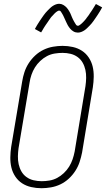

<svg xmlns="http://www.w3.org/2000/svg" viewBox="-20 -985 559 1013"><path d="M199 8Q171 8 144.5 2Q118 -4 96.5 -18Q75 -32 60.5 -54Q46 -76 40 -101.5Q34 -127 34.5 -155Q35 -183 39 -210L97 -555Q101 -580 109 -604.5Q117 -629 131.5 -651.5Q146 -674 166 -692.5Q186 -711 210 -722.5Q234 -734 260 -738.5Q286 -743 310 -743Q338 -743 364.5 -737Q391 -731 412.5 -717Q434 -703 448.5 -681Q463 -659 469 -633.5Q475 -608 474.5 -580Q474 -552 470 -525L413 -180Q408 -155 400 -130.5Q392 -106 377.5 -83.5Q363 -61 343 -42.5Q323 -24 299 -12.5Q275 -1 249 3.5Q223 8 199 8ZM200 -29Q220 -29 241 -32.5Q262 -36 281 -46Q300 -56 316.5 -71.5Q333 -87 344.5 -105.5Q356 -124 363 -144.5Q370 -165 374 -186L431 -531Q434 -552 434.5 -574Q435 -596 430.5 -616.5Q426 -637 416 -654.5Q406 -672 389.5 -684Q373 -696 352.5 -701Q332 -706 310 -706Q290 -706 268.5 -702.5Q247 -699 228 -689Q209 -679 192.5 -663.5Q176 -648 164.5 -629.5Q153 -611 146 -590.5Q139 -570 136 -549L78 -204Q75 -183 74.5 -161Q74 -139 78.5 -118.5Q83 -98 93 -80.5Q103 -63 119.5 -51Q136 -39 157 -34Q178 -29 200 -29ZM391 -813Q385 -813 379 -814.5Q373 -816 368 -819Q363 -822 358.5 -825.5Q354 -829 350.5 -833.5Q347 -838 343.5 -842.5Q340 -847 337.5 -852Q335 -857 332.5 -862Q330 -867 327.5 -872.5Q325 -878 322.5 -883.5Q320 -889 317.5 -894.5Q315 -900 312.5 -905Q310 -910 307 -914.5Q304 -919 301 -924Q298 -929 292 -929Q288 -929 284 -926.5Q280 -924 276.5 -921.5Q273 -919 269.5 -915.5Q266 -912 262 -907.5Q258 -903 256.5 -901.5Q255 -900 252.5 -897.5Q250 -895 248 -892Q246 -889 243.5 -885.5Q241 -882 238.5 -878.5Q236 -875 233.5 -871Q231 -867 228 -863Q225 -859 222 -854.5Q219 -850 216 -845.5Q213 -841 210 -836Q207 -831 204 -825.5Q201 -820 197 -814L164 -832Q170 -843 176 -853Q182 -863 188 -872Q194 -881 199.5 -889Q205 -897 210 -904Q215 -911 220 -917Q225 -923 230 -928Q235 -933 242.5 -940.5Q250 -948 257.5 -953Q265 -958 274 -961.5Q283 -965 292 -965Q298 -965 303.5 -963.5Q309 -962 314 -959Q319 -956 323.5 -952.5Q328 -949 332 -944.5Q336 -940 339 -935.5Q342 -931 345 -926Q348 -921 350.5 -916Q353 -911 355 -905.5Q357 -900 359.5 -894.5Q362 -889 364.5 -883.5Q367 -878 370 -873Q373 -868 375.5 -863.5Q378 -859 381.5 -854Q385 -849 391 -849Q395 -849 398.5 -851.5Q402 -854 405.5 -856.5Q409 -859 412.5 -862.5Q416 -866 420.5 -870.5Q425 -875 426 -876.5Q427 -878 429.5 -880.5Q432 -883 434 -886Q436 -889 438.5 -892.5Q441 -896 444 -899.5Q447 -903 449.5 -907Q452 -911 454.5 -915Q457 -919 460.5 -923.5Q464 -928 466.5 -932.5Q469 -937 472.5 -942Q476 -947 479 -952.5Q482 -958 486 -964L519 -946Q513 -935 507 -925Q501 -915 495 -906Q489 -897 483.5 -889Q478 -881 473 -874Q468 -867 463 -861Q458 -855 453 -850Q448 -845 440.5 -837.5Q433 -830 425.5 -825Q418 -820 409 -816.5Q400 -813 391 -813Z"/></svg>

Font: Iosevka Term Curly Extralight
Style: Italic
Weight: 200
Italic angle: -9°
Designer: Belleve Invis
Foundry: Belleve Invis
Version: Version 32.3.0